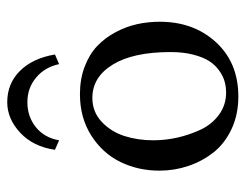

<svg xmlns="http://www.w3.org/2000/svg" viewBox="-96 -590 695 544"><g transform="rotate(-90 252.0 -317.5)"><path d="M247.1 -403.8Q207.5 -403.8 179.4 -377.4Q151.4 -351.1 139.2 -313.2Q127 -275.4 127 -231Q127 -198.2 134.3 -164.6Q141.6 -130.9 156.5 -98.4Q171.4 -65.9 199 -45.4Q226.6 -24.9 262.2 -24.9Q278.3 -24.9 293.5 -29.1Q308.6 -33.2 324.2 -44.2Q339.8 -55.2 351.1 -72.3Q362.3 -89.4 369.6 -117.7Q377 -146 377 -182.1Q377 -288.1 341.6 -345.9Q306.2 -403.8 247.1 -403.8ZM41 -213.9Q41 -273.9 65.7 -324.5Q90.3 -375 140.6 -407Q190.9 -439 257.8 -439Q300.8 -439 335.9 -425.5Q371.1 -412.1 394.3 -389.9Q417.5 -367.7 433.3 -337.9Q449.2 -308.1 456.1 -276.9Q462.9 -245.6 462.9 -212.9Q462.9 -116.7 404.8 -53.5Q346.7 9.8 251 9.8Q199.7 9.8 158.7 -9.5Q117.7 -28.8 92.5 -60.8Q67.4 -92.8 54.2 -132.1Q41 -171.4 41 -213.9ZM370.1 -509.8 342.8 -498Q334.5 -538.1 304.9 -563Q275.4 -587.9 234.9 -587.9Q194.3 -587.9 164.3 -564Q134.3 -540 127 -498L100.1 -509.8Q108.9 -571.3 148.4 -608.2Q188 -645 234.9 -645Q287.6 -645 323.5 -609.1Q359.4 -573.2 370.1 -509.8Z"/></g></svg>

Font: Common Serif
Style: Regular
Weight: 400
Designer: Philipp H. Poll, Khaled Hosny
Foundry: Stefan Peev, Context Ltd.
Version: Version 1.026